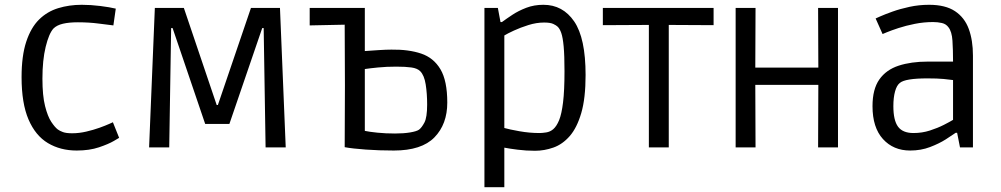

<svg xmlns="http://www.w3.org/2000/svg" viewBox="-20 -615 4175 801"><path d="M300 13Q232 13 180 -18Q128 -49 99 -116.5Q70 -184 70 -293Q70 -382 89.5 -441Q109 -500 143 -533.5Q177 -567 223 -581Q269 -595 321 -595Q359 -595 398.5 -590Q438 -585 463 -579L453 -509Q434 -511 393 -516.5Q352 -522 305 -522Q268 -522 242.5 -516Q217 -510 203 -496Q184 -475 170.5 -419.5Q157 -364 157 -287Q157 -216 168 -172.5Q179 -129 194 -106.5Q209 -84 221 -75Q229 -69 242.5 -64Q256 -59 281 -59Q310 -59 340 -66Q370 -73 395 -82Q420 -91 435.5 -98Q451 -105 451 -105L477 -40Q477 -40 455 -27Q433 -14 393 -0.5Q353 13 300 13Z M602 0 626 -582H747L884 -177H889L1027 -582H1148L1172 0H1088L1080 -498H1074L937 -98H836L700 -498H694L686 0Z M1623 13Q1562 13 1506 9Q1450 5 1418 -1L1419 -260L1418 -512L1272 -509V-582H1503L1502 -581V-402Q1530 -404 1560.5 -406Q1591 -408 1613 -408Q1685 -409 1737 -391.5Q1789 -374 1817.5 -326Q1846 -278 1846 -187Q1846 -97 1792.5 -42Q1739 13 1623 13ZM1628 -58Q1664 -58 1691 -62.5Q1718 -67 1728 -74Q1739 -82 1750.5 -103.5Q1762 -125 1762 -179Q1762 -224 1756 -262.5Q1750 -301 1733 -318Q1721 -330 1696.5 -333.5Q1672 -337 1633 -337Q1592 -337 1557 -333.5Q1522 -330 1502 -327V-69Q1520 -65 1554.5 -61.5Q1589 -58 1628 -58Z M2001 166V-582H2057L2068 -523H2074Q2093 -537 2118 -553.5Q2143 -570 2175.5 -582.5Q2208 -595 2247 -595Q2328 -595 2375.5 -525.5Q2423 -456 2423 -302Q2423 -205 2405 -143.5Q2387 -82 2357 -47.5Q2327 -13 2289 0.5Q2251 14 2212 14Q2175 14 2139.5 9.5Q2104 5 2084 1V166ZM2231 -60Q2242 -60 2258.5 -62.5Q2275 -65 2288 -76Q2302 -88 2312.5 -113.5Q2323 -139 2329 -188Q2335 -237 2335 -318Q2335 -384 2331.5 -421.5Q2328 -459 2321.5 -477.5Q2315 -496 2306 -504Q2301 -509 2288.5 -515Q2276 -521 2250 -521Q2218 -521 2184.5 -510.5Q2151 -500 2124 -487.5Q2097 -475 2084 -467V-81Q2105 -75 2147 -67.5Q2189 -60 2231 -60Z M2687 0V-511L2495 -510V-582H2957V-510L2770 -511V0Z M3049 0V-582H3132L3131 -333H3394L3393 -582H3476V0H3393L3394 -261H3131L3132 0Z M3777 13Q3707 13 3663.5 -35Q3620 -83 3620 -172Q3620 -243 3648.5 -283.5Q3677 -324 3729 -341Q3781 -358 3850 -358H3956Q3956 -408 3953.5 -445.5Q3951 -483 3937 -501Q3927 -515 3909.5 -519Q3892 -523 3873 -523Q3834 -523 3796.5 -515.5Q3759 -508 3728.5 -498Q3698 -488 3680 -480.5Q3662 -473 3662 -473L3633 -538Q3633 -538 3652 -546.5Q3671 -555 3703 -566.5Q3735 -578 3774.5 -586.5Q3814 -595 3856 -595Q3924 -595 3964 -568.5Q4004 -542 4021.5 -494.5Q4039 -447 4039 -383V0H3985L3973 -61H3967Q3953 -51 3925.5 -33.5Q3898 -16 3860 -1.5Q3822 13 3777 13ZM3791 -60Q3827 -60 3859.5 -70.5Q3892 -81 3917.5 -94Q3943 -107 3956 -115V-281Q3943 -283 3917 -285.5Q3891 -288 3849 -288Q3756 -288 3734 -269Q3721 -259 3714 -233.5Q3707 -208 3707 -172Q3707 -113 3726.5 -86.5Q3746 -60 3791 -60Z"/></svg>

Font: Ruda
Style: Regular
Weight: 400
Designer: Mariela Monsalve and Angelina Sanchez
Foundry: Mariela Monsalve and Angelina Sanchez
Version: Version 2.000